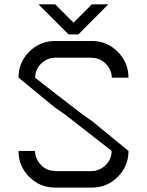

<svg xmlns="http://www.w3.org/2000/svg" viewBox="-20 -853 669 873"><path d="M139.2 -166.7Q140 -130 166.2 -102.9Q192.5 -75.8 230.8 -75.8V-75H397.5Q433.3 -75.8 460.4 -102.5Q487.5 -129.2 487.5 -166.7H488.3Q414.2 -225 274.2 -333.3L230.8 -363.3L64.2 -500Q64.2 -569.2 112.9 -617.9Q161.7 -666.7 230.8 -666.7H397.5Q466.7 -666.7 515.4 -617.5Q564.2 -568.3 564.2 -500H488.3Q487.5 -535.8 461.2 -562.9Q435 -590 397.5 -590V-590.8H230.8Q194.2 -590 167.1 -563.8Q140 -537.5 140 -500H139.2Q217.5 -438.3 354.2 -333.3L397.5 -303.3L564.2 -166.7Q564.2 -97.5 515.4 -48.8Q466.7 0 397.5 0H230.8Q161.7 0 112.9 -48.8Q64.2 -97.5 64.2 -166.7ZM472.5 -833.3Q390 -750 336.7 -696.7H291.7L155 -833.3H230.8L314.2 -750L397.5 -833.3Z"/></svg>

Font: 0xA000-Squarish
Style: Squareish
Weight: 400
Version: Version 0.1